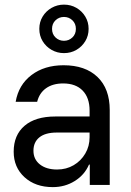

<svg xmlns="http://www.w3.org/2000/svg" viewBox="-20 -788 560 818"><path d="M205 9.2Q130.8 9.2 84.6 -32.9Q38.3 -75 38.3 -141.7Q38.3 -212.5 84.6 -252.1Q130.8 -291.7 215.8 -291.7H361.7V-316.7Q361.7 -371.7 332.1 -402.1Q302.5 -432.5 249.2 -432.5Q205 -432.5 176.2 -412.1Q147.5 -391.7 138.3 -354.2H46.7Q59.2 -426.7 114.2 -468.3Q169.2 -510 250.8 -510Q343.3 -510 395.4 -460Q447.5 -410 447.5 -319.2V0H362.5V-86.7H359.2Q340 -42.5 298.3 -16.7Q256.7 9.2 205 9.2ZM223.3 -65.8Q262.5 -65.8 293.8 -84.2Q325 -102.5 343.3 -133.8Q361.7 -165 361.7 -203.3V-223.3H221.7Q173.3 -223.3 147.9 -202.9Q122.5 -182.5 122.5 -145.8Q122.5 -109.2 150 -87.5Q177.5 -65.8 223.3 -65.8ZM252.5 -561.7Q224.2 -561.7 200 -575.4Q175.8 -589.2 161.7 -612.5Q147.5 -635.8 147.5 -665Q147.5 -694.2 161.7 -717.5Q175.8 -740.8 200 -754.6Q224.2 -768.3 252.5 -768.3Q281.7 -768.3 305.4 -754.6Q329.2 -740.8 343.3 -717.5Q357.5 -694.2 357.5 -665Q357.5 -635.8 343.3 -612.5Q329.2 -589.2 305.4 -575.4Q281.7 -561.7 252.5 -561.7ZM252.5 -614.2Q273.3 -614.2 288.3 -628.3Q303.3 -642.5 303.3 -665Q303.3 -687.5 288.3 -701.7Q273.3 -715.8 252.5 -715.8Q231.7 -715.8 216.7 -701.7Q201.7 -687.5 201.7 -665Q201.7 -642.5 216.7 -628.3Q231.7 -614.2 252.5 -614.2Z"/></svg>

Font: Funnel Sans Light
Style: Regular
Weight: 400
Version: Version 1.000